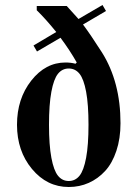

<svg xmlns="http://www.w3.org/2000/svg" viewBox="-20 -736 550 768"><path d="M48 -237Q48 -341 105 -413.5Q162 -486 242 -486Q264 -486 282 -481L287 -486Q260 -534 222 -585L128 -530L114 -554L205 -608Q162 -661 127 -695V-712H247L294 -660L390 -716L404 -692L312 -638Q342 -598 388 -526Q462 -408 462 -243Q462 -182 445.5 -132.5Q429 -83 400.5 -52Q372 -21 335 -4.5Q298 12 255 12Q168 12 108 -60Q48 -132 48 -237ZM185.5 -369Q176 -318 176 -237Q176 -156 185.5 -105Q195 -54 212 -33Q229 -12 255 -12Q281 -12 298 -33Q315 -54 324.5 -105Q334 -156 334 -237Q334 -318 324.5 -369Q315 -420 298 -441Q281 -462 255 -462Q229 -462 212 -441Q195 -420 185.5 -369Z"/></svg>

Font: Old Standard TT
Style: Bold
Weight: 700
Designer: Alexey Kryukov <alexios@thessalonica.org.ru>
Version: Version 2.2